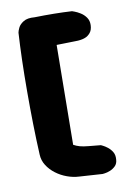

<svg xmlns="http://www.w3.org/2000/svg" viewBox="-77 -708 525 757"><g transform="rotate(-10 185.0 -330.0)"><path d="M178.5 -8Q155.5 -9 131.4 -17.8Q107.2 -26.5 87.1 -41.8Q67 -57 54.4 -76.9Q41.8 -96.8 40.8 -119.8Q37.8 -178.8 36.5 -243.4Q35.2 -308 35.4 -373.4Q35.5 -438.8 37.2 -498.9Q39 -559 42 -608Q43 -615 48.9 -627.4Q54.8 -639.8 70.6 -649.6Q86.5 -659.5 115.2 -657Q155.2 -658 192.9 -657.5Q230.5 -657 264.5 -655Q264.5 -655 274.2 -651.5Q284 -648 296.9 -640.1Q309.8 -632.2 319 -619.2Q328.2 -606.2 327.5 -588.2Q326.8 -568.8 317.4 -557.6Q308 -546.5 296.6 -542.4Q285.2 -538.2 276.4 -537.4Q267.5 -536.5 267.5 -536.5L181.8 -534.5L177.5 -135.5Q188.5 -129.2 202 -125.4Q215.5 -121.5 238.5 -119.5L285 -115Q285 -115 292.8 -111.2Q300.5 -107.5 310.9 -99.5Q321.2 -91.5 328.6 -79.4Q336 -67.2 334.5 -49.5Q333.8 -32.8 323.9 -23.1Q314 -13.5 302.1 -8.9Q290.2 -4.2 281.1 -3.1Q272 -2 272 -2Z"/></g></svg>

Font: Sour Gummy Black
Style: Regular
Weight: 900
Version: Version 1.000